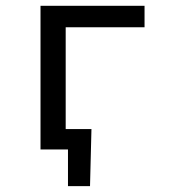

<svg xmlns="http://www.w3.org/2000/svg" viewBox="-20 -510 590 655"><path d="M204.1 -69.8V-417H473.1V-490.2H118.2V0H211.9V125H287.1L292 -69.8Z"/></svg>

Font: CodeNewRoman Nerd Font Mono
Style: Regular
Weight: 400
Monospace: yes
Designer: Sam Radian
Foundry: Code New Roman
Version: Version 2.00 November 29, 2014;Nerd Fonts 3.2.1